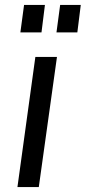

<svg xmlns="http://www.w3.org/2000/svg" viewBox="-20 -762 349 782"><path d="M124 -530 51 0H138L212 -530ZM78 -742 63 -630H149L163 -742ZM225 -742 210 -630H295L309 -742Z"/></svg>

Font: Cheyenne Sans
Style: Italic
Weight: 400
Italic angle: -8.13011°
Designer: The Public Sans project authors (U.S. Web Design System), Libre Franklin designed by Pablo Impallari and Rodrigo Fuenzal
Foundry: The Cheyenne Sans Project Authors
Version: Version 2.007